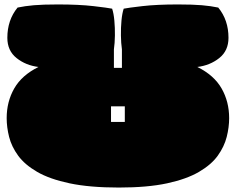

<svg xmlns="http://www.w3.org/2000/svg" viewBox="-20 -814 1060 863"><path d="M514 29Q383 29 293 10Q203 -9 147 -41.5Q91 -74 61.5 -114.5Q32 -155 21 -198.5Q10 -242 10 -283Q10 -357 44 -416.5Q78 -476 153 -513Q96 -520 54.5 -553Q13 -586 13 -644Q13 -724 59 -780Q92 -787 132.5 -790.5Q173 -794 240 -794Q335 -794 400 -786.5Q465 -779 484 -775Q491 -754 494 -721.5Q497 -689 496.5 -654.5Q496 -620 492 -592V-509H528V-592Q524 -620 523.5 -654.5Q523 -689 526 -721.5Q529 -754 536 -775Q555 -779 620 -786.5Q685 -794 780 -794Q847 -794 887.5 -790.5Q928 -787 961 -780Q1007 -724 1007 -644Q1007 -586 965.5 -553Q924 -520 867 -513Q942 -476 976 -416.5Q1010 -357 1010 -283Q1010 -242 999 -198.5Q988 -155 959 -114.5Q930 -74 874.5 -41.5Q819 -9 731 10Q643 29 514 29ZM479 -266H541V-336H479Z"/></svg>

Font: Oi
Style: Regular
Weight: 400
Designer: Kostas Bartsokas, Mohamad Dakak
Foundry: Foundry5
Version: Version 4.000